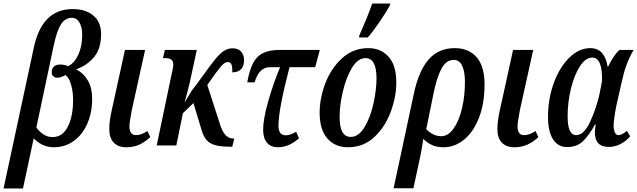

<svg xmlns="http://www.w3.org/2000/svg" viewBox="-51 -816 3574 1077"><path d="M140 -555Q187 -765 356 -765Q430 -765 473 -728.5Q516 -692 516 -625Q516 -541 475 -494Q434 -447 378 -428V-426Q416 -407 441 -365.5Q466 -324 466 -262Q466 -185 439 -123Q412 -61 363 -25.5Q314 10 251 10Q186 10 138 -40L78 241H-31ZM359 -256Q359 -301 348 -340Q337 -379 317 -395Q289 -380 270 -380Q256 -380 247.5 -388.5Q239 -397 239 -410Q239 -431 251.5 -442.5Q264 -454 286 -454Q310 -454 331 -445Q366 -461 388 -508.5Q410 -556 410 -621Q410 -664 394.5 -690Q379 -716 352 -716Q314 -716 290.5 -678.5Q267 -641 250 -559L153 -101Q169 -78 192.5 -62.5Q216 -47 244 -47Q299 -47 329 -104.5Q359 -162 359 -256Z M562 -92Q562 -135 575 -194L650 -536H763L688 -197Q675 -128 675 -108Q675 -58 712 -58Q742 -58 776 -81L792 -47Q762 -19 730 -4.5Q698 10 657 10Q612 10 587 -16Q562 -42 562 -92Z M1252 -410Q1253 -440 1247.5 -454Q1242 -468 1226 -468Q1209 -468 1186.5 -441Q1164 -414 1124 -357L1112 -339L1182 -122Q1206 -39 1257 -39H1263L1252 7H1242Q1187 7 1155.5 -2Q1124 -11 1106 -32.5Q1088 -54 1077 -96L1034 -238L975 -181L938 0H828L909 -387Q914 -410 917.5 -426.5Q921 -443 921 -453Q921 -474 909.5 -482Q898 -490 876 -490H863L874 -536H1053L1012 -347Q1001 -300 984 -240L1024 -307L1054 -346L1086 -390Q1134 -457 1158.5 -486.5Q1183 -516 1205 -530.5Q1227 -545 1254 -545Q1286 -545 1302 -526Q1318 -507 1318 -480Q1318 -411 1252 -410Z M1425 -88Q1425 -147 1453.5 -247.5Q1482 -348 1520 -439H1462Q1402 -439 1377 -354H1336Q1348 -423 1369 -462.5Q1390 -502 1425.5 -519Q1461 -536 1518 -536H1743L1717 -439H1573Q1511 -202 1511 -111Q1511 -57 1552 -57Q1578 -57 1610 -77L1626 -40Q1570 10 1507 10Q1468 10 1446.5 -15.5Q1425 -41 1425 -88Z M1742 -184Q1742 -265 1774 -349Q1806 -433 1868 -489.5Q1930 -546 2015 -546Q2085 -546 2128.5 -498Q2172 -450 2172 -353Q2172 -274 2141 -189.5Q2110 -105 2049 -47.5Q1988 10 1901 10Q1828 10 1785 -39.5Q1742 -89 1742 -184ZM2061 -376Q2061 -490 1999 -490Q1956 -490 1923 -435Q1890 -380 1872 -302Q1854 -224 1854 -160Q1854 -48 1916 -48Q1961 -48 1994 -103Q2027 -158 2044 -236Q2061 -314 2061 -376ZM1965 -618Q1982 -656 2003.5 -708.5Q2025 -761 2037 -796H2139L2135 -784Q2116 -749 2079 -694.5Q2042 -640 2012 -606H1963Z M2271 -293Q2298 -419 2353.5 -482.5Q2409 -546 2500 -546Q2579 -546 2623 -494.5Q2667 -443 2667 -342Q2667 -236 2636 -156Q2605 -76 2552.5 -33Q2500 10 2437 10Q2399 10 2373 -2Q2347 -14 2323 -37Q2319 -4 2309 49L2268 240H2157ZM2557 -356Q2557 -414 2541.5 -447Q2526 -480 2494 -480Q2451 -480 2424.5 -429.5Q2398 -379 2379 -283L2340 -91Q2379 -52 2424 -52Q2463 -52 2493.5 -95Q2524 -138 2540.5 -208Q2557 -278 2557 -356Z M2739 -92Q2739 -135 2752 -194L2827 -536H2940L2865 -197Q2852 -128 2852 -108Q2852 -58 2889 -58Q2919 -58 2953 -81L2969 -47Q2939 -19 2907 -4.5Q2875 10 2834 10Q2789 10 2764 -16Q2739 -42 2739 -92Z M3023 -158Q3023 -263 3056 -352Q3089 -441 3143.5 -493.5Q3198 -546 3260 -546Q3302 -546 3326.5 -518Q3351 -490 3357 -442H3360Q3377 -476 3391 -497.5Q3405 -519 3424 -536H3503Q3476 -488 3461 -445.5Q3446 -403 3433 -341L3407 -226Q3391 -144 3391 -112Q3391 -88 3398 -73Q3405 -58 3418 -58Q3437 -58 3466 -82L3484 -51Q3431 8 3363 8Q3286 8 3286 -73Q3286 -93 3291 -118H3287Q3252 -55 3218 -23Q3184 9 3131 9Q3078 9 3050.5 -35.5Q3023 -80 3023 -158ZM3312 -289 3326 -362Q3329 -493 3271 -493Q3234 -493 3202.5 -445Q3171 -397 3152 -320.5Q3133 -244 3133 -163Q3133 -58 3181 -58Q3225 -58 3260 -134.5Q3295 -211 3312 -289Z"/></svg>

Font: Noto Serif CondSemiBold
Style: Italic
Weight: 600
Width: 3
Italic angle: -12°
Designer: Monotype Design Team
Foundry: Monotype Imaging Inc.
Version: Version 1.001